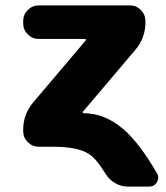

<svg xmlns="http://www.w3.org/2000/svg" viewBox="-20 -567 620 715"><path d="M298.8 -416Q300.8 -418 299.8 -419.9Q298.8 -421.9 296.9 -421.9H124Q100.6 -421.9 83.5 -439Q66.4 -456.1 66.4 -479.5V-489.3Q66.4 -512.7 83.5 -529.8Q100.6 -546.9 124 -546.9H463.9Q487.3 -546.9 504.4 -529.8Q521.5 -512.7 521.5 -489.3V-483.4Q521.5 -425.8 484.4 -381.8L289.1 -151.4Q287.1 -149.4 288.1 -147.5Q289.1 -145.5 291 -145.5Q370.1 -145.5 439.5 -85.9Q498 -36.1 564.5 78.1Q569.3 85.9 569.3 94.2Q569.3 102.5 564.5 111.3Q554.7 127.9 535.2 127.9H456.1Q430.7 127.9 407.7 114.3Q384.8 100.6 371.1 77.1Q338.9 24.4 310.5 5.9Q268.6 -20.5 179.7 -20.5H124Q100.6 -20.5 83.5 -37.6Q66.4 -54.7 66.4 -78.1V-84Q66.4 -141.6 103.5 -185.5Z"/></svg>

Font: Gen Jyuu Gothic Heavy
Style: Bold
Weight: 900
Designer: [Source Han Sans]
Ryoko NISHIZUKA  (kana & ideographs); Paul D. Hunt (Latin, Greek & Cyrillic); Wenlong ZHANG  (bopomofo
Version: Version 1.002.20150607